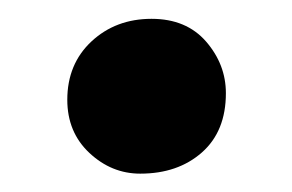

<svg xmlns="http://www.w3.org/2000/svg" viewBox="-20 -176 310 204"><path d="M129 8.5Q98.5 8.5 75 -13.5Q51.5 -35.5 51.5 -70Q51.5 -108 77.2 -132Q103 -156 141 -156Q178 -156 199 -131.8Q220 -107.5 220 -77Q220 -36.5 194.5 -14Q169 8.5 129 8.5Z"/></svg>

Font: Merriweather 48pt ExtraBold
Style: Regular
Weight: 800
Version: Version 2.100